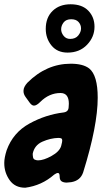

<svg xmlns="http://www.w3.org/2000/svg" viewBox="-58 -871 488 898"><path d="M258 -625Q210 -625 183 -658Q156 -691 156 -736Q156 -789 188 -820Q220 -851 272 -851Q326 -851 355 -821Q384 -791 384 -746Q384 -698 349 -661.5Q314 -625 258 -625ZM270 -689Q295 -689 308 -705Q321 -721 321 -738Q321 -755 309.5 -768Q298 -781 275 -781Q251 -781 239.5 -766Q228 -751 228 -734Q228 -718 239.5 -703.5Q251 -689 270 -689ZM60 7Q12 7 -13 -28.5Q-38 -64 -38 -107V-110Q-38 -133 -27 -168Q3 -251 79.5 -293Q156 -335 239 -345Q262 -348 263 -369L264 -386Q264 -436 225 -436Q172 -436 130 -394Q113 -377 101 -377Q91 -377 81 -390.5Q71 -404 61.5 -417.5Q52 -431 52 -444V-447Q52 -464 70 -484Q159 -573 273 -573Q330 -573 359 -551Q399 -519 399 -414Q399 -283 331 -65Q318 -26 275 -19L254 -17Q239 -17 230 -23Q221 -29 221 -45.5Q221 -62 213 -62Q206 -62 195 -54Q137 -3 60 7ZM120 -121Q146 -121 183 -141.5Q220 -162 228 -188L232 -205Q233 -208 233 -213Q233 -222 228 -224Q223 -226 215 -226Q178 -225 140.5 -208.5Q103 -192 95 -152Q95 -144 96.5 -135.5Q98 -127 105.5 -124Q113 -121 120 -121Z"/></svg>

Font: Bangerz
Style: Bold
Weight: 700
Designer: vernon adams
Foundry: Vernon Adams
Version: Version 2.10;February 7, 2025;FontCreator 13.0.0.2683 64-bit